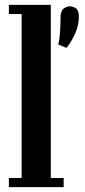

<svg xmlns="http://www.w3.org/2000/svg" viewBox="-20 -770 351 790"><path d="M16.5 0V-37.5H69V-712.5H16.5V-750H189V-37.5H242V0ZM219.5 -587Q225.5 -610 227.2 -640Q229 -670 229 -696.5Q229 -724.5 241.5 -734.2Q254 -744 267.5 -744Q281 -744 292.8 -735.2Q304.5 -726.5 304.5 -701.5Q304.5 -665.5 288.5 -630.5Q272.5 -595.5 253.5 -573Z"/></svg>

Font: Imbue 10pt
Style: Bold
Weight: 700
Designer: Tyler Finck
Foundry: Etcetera Type Company
Version: Version 1.102; ttfautohint (v1.8.3)